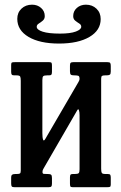

<svg xmlns="http://www.w3.org/2000/svg" viewBox="-20 -780 503 800"><path d="M338 -760.5Q364.5 -760.5 382 -743.8Q399.5 -727 399.5 -700.5Q399.5 -653.5 352.5 -626Q305.5 -598.5 226 -598.5Q146 -598.5 99 -626.2Q52 -654 52 -701.5Q52 -727.5 69.5 -744Q87 -760.5 113.5 -760.5Q136 -760.5 151.2 -747Q166.5 -733.5 166.5 -713Q166.5 -701 158.2 -694Q150 -687 141.5 -681.8Q133 -676.5 133 -668.5Q133 -656 157.8 -648Q182.5 -640 230 -640Q273 -640 295.8 -648.5Q318.5 -657 318.5 -668.5Q318.5 -677 310.2 -682Q302 -687 293.5 -693.8Q285 -700.5 285 -713Q285 -733.5 300.2 -747Q315.5 -760.5 338 -760.5ZM401.5 -77.5Q401.5 -64.5 404 -59.8Q406.5 -55 419.5 -55H428.5Q437 -55 439.2 -51.8Q441.5 -48.5 441.5 -40V-11Q441.5 -3 438 -1.5Q434.5 0 426 0H282.5Q274.5 0 273 -3.8Q271.5 -7.5 271.5 -15.5V-40.5Q271.5 -49 273.8 -52Q276 -55 284 -55H291.5Q303.5 -55 307.5 -58.2Q311.5 -61.5 311.5 -74.5V-299.5Q311.5 -314 308.8 -321.2Q306 -328.5 301.5 -320L165 -84Q163 -80.5 160 -75.2Q157 -70 157 -63.5Q157 -56 162.5 -55.5Q168 -55 177.5 -55H179Q189 -55 192.8 -52Q196.5 -49 196.5 -38V-15Q196.5 -6 193.8 -3Q191 0 182.5 0H40.5Q31.5 0 29 -3.2Q26.5 -6.5 26.5 -16V-39Q26.5 -49.5 30.8 -52.2Q35 -55 44.5 -55H49.5Q59.5 -55 63 -57.2Q66.5 -59.5 66.5 -69V-443.5Q66.5 -456.5 64 -461.2Q61.5 -466 48.5 -466H39.5Q31.5 -466 29 -469.2Q26.5 -472.5 26.5 -481V-510Q26.5 -518.5 30.2 -519.8Q34 -521 42 -521H185.5Q193.5 -521 195 -517.5Q196.5 -514 196.5 -505.5V-480.5Q196.5 -472.5 194.2 -469.2Q192 -466 184 -466H176.5Q164.5 -466 160.5 -462.8Q156.5 -459.5 156.5 -446.5V-226Q156.5 -206.5 159.5 -198.2Q162.5 -190 169 -201.5L307 -438.5Q311.5 -446.5 311.5 -450.5Q311.5 -462 306.8 -464Q302 -466 290.5 -466H289Q279 -466 275.2 -469Q271.5 -472 271.5 -483V-506Q271.5 -515 274.2 -518Q277 -521 285.5 -521H427.5Q436.5 -521 439 -517.8Q441.5 -514.5 441.5 -505V-482Q441.5 -471.5 437.5 -468.8Q433.5 -466 423.5 -466H418.5Q409 -466 405.2 -463.8Q401.5 -461.5 401.5 -452Z"/></svg>

Font: Besley* Condensed
Style: Regular
Weight: 400
Width: 3
Designer: Owen Earl
Foundry: indestructible type*
Version: Version 3.000; ttfautohint (v1.8.3)